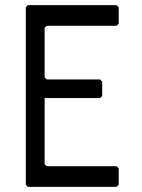

<svg xmlns="http://www.w3.org/2000/svg" viewBox="-20 -724 552 744"><path d="M88 0 80 -8V-696L88 -704H432L440 -696V-632L432 -624H161L153 -616V-424L161 -416H368L376 -408V-352L368 -344H153V-88L161 -80H432L440 -72V-8L432 0Z"/></svg>

Font: Hasubi Mono
Style: Regular
Weight: 400
Designer: Eli Heuer
Foundry: Eli Heuer
Version: Version 1.000